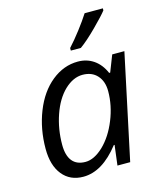

<svg xmlns="http://www.w3.org/2000/svg" viewBox="-115 -850 796 945"><g transform="rotate(-15 282.5 -378.0)"><path d="M293 -606V-619.1Q322.3 -650.9 354 -692.4Q385.7 -733.9 406.2 -766.1H499V-755.9Q482.4 -733.9 431.6 -683.1Q380.9 -632.3 344.2 -606ZM192.9 9.8Q125.5 9.8 86.7 -38.3Q47.9 -86.4 47.9 -170.9Q47.9 -271.5 82.3 -358.6Q116.7 -445.8 178 -495.4Q239.3 -544.9 312 -544.9Q357.4 -544.9 392.3 -520.8Q427.2 -496.6 446.8 -451.2H452.1L484.9 -535.2H546.9L433.1 0H368.2L380.9 -102.1H377Q290 9.8 192.9 9.8ZM313.5 -103Q360.4 -148.4 389.6 -220.7Q418.9 -293 418.9 -366.2Q418.9 -416 391.8 -446Q364.7 -476.1 317.1 -476.1Q269.5 -476.1 225.1 -434.1Q181.6 -392.1 156.7 -320.3Q131.8 -248.5 131.8 -168.9Q131.8 -114.3 154.5 -86.2Q177.2 -58.1 221.7 -58.1Q266.1 -58.1 313.5 -103Z"/></g></svg>

Font: Open Sans Hebrew
Style: Italic
Weight: 400
Italic angle: -12°
Foundry: Ascender Corporation, Yanek Iontef
Version: Version 2.001;PS 002.001;hotconv 1.0.70;makeotf.lib2.5.58329